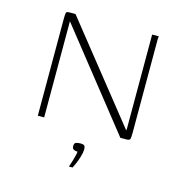

<svg xmlns="http://www.w3.org/2000/svg" viewBox="-96 -551 794 818"><g transform="rotate(15 300.5 -142.5)"><path d="M95 0V-426Q95 -450 97 -455Q99 -460 113 -460H138L475 -37L476 -45V-460H506Q505 -459 504.5 -454.5Q504 -450 504 -445Q504 -440 504 -434V-33Q504 -10 501 -5Q498 0 484 0H459L123 -424V-418V0ZM279 175Q284 161 288 147.5Q292 134 295 122Q298 110 298 104Q297 104 296.5 104Q296 104 294 104Q288 104 281 100.5Q274 97 274 86Q274 73 281.5 70Q289 67 302 67Q309 67 314 68.5Q319 70 321 74.5Q323 79 323 88Q323 101 317.5 119.5Q312 138 305 154Q298 170 295 175Z"/></g></svg>

Font: Genos ExtraLight
Style: Regular
Weight: 250
Designer: Robert E. Leuschke
Foundry: Robert E. Leuschke
Version: Version 1.010